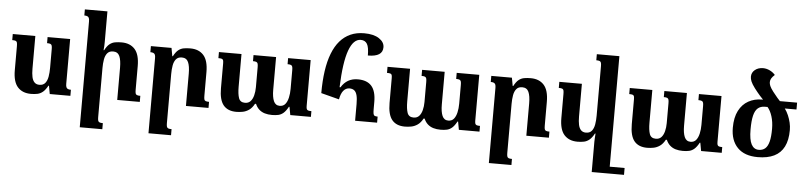

<svg xmlns="http://www.w3.org/2000/svg" viewBox="-53 -1085 6994 1670"><g transform="rotate(5 3443.5 -250.0)"><path d="M226 13Q152 13 110.5 -33Q69 -79 69 -180V-388Q69 -409 66.5 -420Q64 -431 54.5 -435Q45 -439 24 -439V-492H221V-207Q221 -164 227.5 -134Q234 -104 250 -88Q266 -72 293 -72Q326 -72 343.5 -93.5Q361 -115 367 -150.5Q373 -186 373 -227V-390Q373 -410 370 -420.5Q367 -431 357.5 -435Q348 -439 328 -439V-492H525V-101Q525 -82 529.5 -71.5Q534 -61 544 -57Q554 -53 570 -53V0H390L377 -71H372Q352 -34 330.5 -16Q309 2 283.5 7.5Q258 13 226 13Z M1176 -53V0H979V-282Q979 -347 963.5 -382Q948 -417 907 -417Q874 -417 856.5 -396Q839 -375 833 -340.5Q827 -306 827 -265V163Q827 183 830 193.5Q833 204 842.5 208Q852 212 872 212V265H675V-659Q675 -679 670.5 -689Q666 -699 656 -703Q646 -707 630 -707V-760H827V-492Q827 -473 826 -455.5Q825 -438 823 -421H828Q848 -459 869.5 -476Q891 -493 917 -497.5Q943 -502 974 -502Q1048 -502 1089.5 -456Q1131 -410 1131 -309V-104Q1131 -83 1133.5 -72Q1136 -61 1146 -57Q1156 -53 1176 -53Z M1776 -53V0H1579V-282Q1579 -347 1563.5 -382Q1548 -417 1507 -417Q1474 -417 1456.5 -396Q1439 -375 1433 -340.5Q1427 -306 1427 -265V163Q1427 183 1430 193.5Q1433 204 1442.5 208Q1452 212 1472 212V265H1275V-391Q1275 -411 1270.5 -421Q1266 -431 1256 -435Q1246 -439 1230 -439V-492H1410L1423 -421H1428Q1448 -459 1469.5 -476Q1491 -493 1517 -497.5Q1543 -502 1574 -502Q1648 -502 1689.5 -456Q1731 -410 1731 -309V-104Q1731 -83 1733.5 -72Q1736 -61 1746 -57Q1756 -53 1776 -53Z M2428 -492H2625V-92Q2625 -76 2628 -66.5Q2631 -57 2640.5 -53.5Q2650 -50 2670 -50V0H2490L2477 -71H2472Q2452 -34 2431.5 -16Q2411 2 2386.5 7.5Q2362 13 2331 13Q2296 13 2267.5 4.5Q2239 -4 2218 -23Q2197 -42 2185 -71H2176Q2156 -34 2130 -16Q2104 2 2075.5 7.5Q2047 13 2019 13Q1944 13 1906.5 -33Q1869 -79 1869 -180V-396Q1869 -415 1866 -424Q1863 -433 1853.5 -436Q1844 -439 1824 -439V-492H2021V-207Q2021 -143 2033.5 -107.5Q2046 -72 2088 -72Q2118 -72 2136 -91.5Q2154 -111 2162.5 -144Q2171 -177 2171 -215V-389Q2171 -410 2168 -420.5Q2165 -431 2155.5 -435Q2146 -439 2126 -439V-492H2323V-207Q2323 -143 2338.5 -107.5Q2354 -72 2391 -72Q2422 -72 2439.5 -93.5Q2457 -115 2465 -150.5Q2473 -186 2473 -227V-389Q2473 -408 2470.5 -419Q2468 -430 2458.5 -434.5Q2449 -439 2428 -439Z M2900 -173 2742 -214Q2742 -320 2754.5 -407Q2767 -494 2793 -561Q2819 -628 2858 -673Q2897 -718 2949.5 -741.5Q3002 -765 3069 -765Q3152 -765 3199 -734Q3246 -703 3246 -658Q3246 -616 3214 -595.5Q3182 -575 3117 -575Q3117 -647 3099.5 -676Q3082 -705 3044 -705Q3012 -705 2986.5 -679.5Q2961 -654 2942 -602Q2923 -550 2911.5 -469.5Q2900 -389 2896 -279H2904Q2929 -320 2965 -340.5Q3001 -361 3049 -361Q3129 -361 3168.5 -316.5Q3208 -272 3208 -177V-115Q3208 -89 3210.5 -75.5Q3213 -62 3221.5 -57.5Q3230 -53 3248 -53V0H3056V-146Q3056 -194 3048.5 -222.5Q3041 -251 3025 -263.5Q3009 -276 2983 -276Q2967 -276 2953.5 -269Q2940 -262 2929.5 -249Q2919 -236 2911.5 -216.5Q2904 -197 2900 -173Z M3900 -492H4097V-92Q4097 -76 4100 -66.5Q4103 -57 4112.5 -53.5Q4122 -50 4142 -50V0H3962L3949 -71H3944Q3924 -34 3903.5 -16Q3883 2 3858.5 7.5Q3834 13 3803 13Q3768 13 3739.5 4.5Q3711 -4 3690 -23Q3669 -42 3657 -71H3648Q3628 -34 3602 -16Q3576 2 3547.5 7.5Q3519 13 3491 13Q3416 13 3378.5 -33Q3341 -79 3341 -180V-396Q3341 -415 3338 -424Q3335 -433 3325.5 -436Q3316 -439 3296 -439V-492H3493V-207Q3493 -143 3505.5 -107.5Q3518 -72 3560 -72Q3590 -72 3608 -91.5Q3626 -111 3634.5 -144Q3643 -177 3643 -215V-389Q3643 -410 3640 -420.5Q3637 -431 3627.5 -435Q3618 -439 3598 -439V-492H3795V-207Q3795 -143 3810.5 -107.5Q3826 -72 3863 -72Q3894 -72 3911.5 -93.5Q3929 -115 3937 -150.5Q3945 -186 3945 -227V-389Q3945 -408 3942.5 -419Q3940 -430 3930.5 -434.5Q3921 -439 3900 -439Z M4748 -53V0H4551V-282Q4551 -347 4535.5 -382Q4520 -417 4479 -417Q4446 -417 4428.5 -396Q4411 -375 4405 -340.5Q4399 -306 4399 -265V163Q4399 183 4402 193.5Q4405 204 4414.5 208Q4424 212 4444 212V265H4247V-391Q4247 -411 4242.5 -421Q4238 -431 4228 -435Q4218 -439 4202 -439V-492H4382L4395 -421H4400Q4420 -459 4441.5 -476Q4463 -493 4489 -497.5Q4515 -502 4546 -502Q4620 -502 4661.5 -456Q4703 -410 4703 -309V-104Q4703 -83 4705.5 -72Q4708 -61 4718 -57Q4728 -53 4748 -53Z M4998 13Q4924 13 4882.5 -33Q4841 -79 4841 -180V-388Q4841 -409 4838.5 -420Q4836 -431 4826.5 -435Q4817 -439 4796 -439V-492H4993V-207Q4993 -164 4999.5 -134Q5006 -104 5022 -88Q5038 -72 5065 -72Q5098 -72 5115.5 -93.5Q5133 -115 5139 -150.5Q5145 -186 5145 -227V-658Q5145 -678 5142 -688.5Q5139 -699 5129.5 -703Q5120 -707 5100 -707V-760H5297V265H5145V0Q5145 -18 5146.5 -35.5Q5148 -53 5149 -71H5144Q5124 -34 5102.5 -16Q5081 2 5055.5 7.5Q5030 13 4998 13ZM5277 265V205H5427V265Z M6015 -492H6212V-92Q6212 -76 6215 -66.5Q6218 -57 6227.5 -53.5Q6237 -50 6257 -50V0H6077L6064 -71H6059Q6039 -34 6018.5 -16Q5998 2 5973.5 7.5Q5949 13 5918 13Q5883 13 5854.5 4.5Q5826 -4 5805 -23Q5784 -42 5772 -71H5763Q5743 -34 5717 -16Q5691 2 5662.5 7.5Q5634 13 5606 13Q5531 13 5493.5 -33Q5456 -79 5456 -180V-396Q5456 -415 5453 -424Q5450 -433 5440.5 -436Q5431 -439 5411 -439V-492H5608V-207Q5608 -143 5620.5 -107.5Q5633 -72 5675 -72Q5705 -72 5723 -91.5Q5741 -111 5749.5 -144Q5758 -177 5758 -215V-389Q5758 -410 5755 -420.5Q5752 -431 5742.5 -435Q5733 -439 5713 -439V-492H5910V-207Q5910 -143 5925.5 -107.5Q5941 -72 5978 -72Q6009 -72 6026.5 -93.5Q6044 -115 6052 -150.5Q6060 -186 6060 -227V-389Q6060 -408 6057.5 -419Q6055 -430 6045.5 -434.5Q6036 -439 6015 -439Z M6572 10Q6456 10 6395 -52.5Q6334 -115 6334 -226Q6334 -316 6364.5 -375Q6395 -434 6447.5 -463Q6500 -492 6565 -492H6872V-432H6770Q6789 -406 6802 -375.5Q6815 -345 6822.5 -313Q6830 -281 6830 -248Q6830 -161 6801 -103.5Q6772 -46 6714.5 -18Q6657 10 6572 10ZM6575 -54Q6609 -54 6631 -73Q6653 -92 6664 -134Q6675 -176 6675 -246Q6675 -306 6659.5 -355Q6644 -404 6619 -432H6596Q6559 -432 6535 -411.5Q6511 -391 6500 -345.5Q6489 -300 6489 -225Q6489 -135 6511 -94.5Q6533 -54 6575 -54ZM6584 -482Q6567 -499 6544.5 -524.5Q6522 -550 6496 -584Q6470 -619 6461 -641Q6452 -663 6452 -682Q6452 -718 6480.5 -741.5Q6509 -765 6552 -765Q6581 -765 6609.5 -751.5Q6638 -738 6658 -715Q6638 -697 6629 -681.5Q6620 -666 6620 -649Q6620 -634 6627.5 -616Q6635 -598 6657 -569Q6676 -544 6697 -519.5Q6718 -495 6731 -482Z"/></g></svg>

Font: Noto Serif Armenian
Style: Bold
Weight: 700
Version: Version 2.007